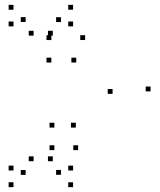

<svg xmlns="http://www.w3.org/2000/svg" viewBox="-20 -760 660 790"><path d="M280.8 10V-10H260.8V10ZM280.8 -58.5V-78.5H260.8V-58.5ZM197.3 -96.6V-116.6H177.3V-96.6ZM230.8 -40.8V-60.8H210.8V-40.8ZM230.8 -669.2V-689.2H210.8V-669.2ZM197.3 -613.4V-633.4H177.3V-613.4ZM280.8 -651.5V-671.5H260.8V-651.5ZM280.8 -720V-740H260.8V-720ZM35.5 -720V-740H15.5V-720ZM35.5 -651.5V-671.5H15.5V-651.5ZM118.2 -613.4V-633.4H98.2V-613.4ZM85.4 -669.6V-689.6H65.4V-669.6ZM85.4 -40.4V-60.4H65.4V-40.4ZM118.2 -96.6V-116.6H98.2V-96.6ZM35.5 -58.5V-78.5H15.5V-58.5ZM35.5 10V-10H15.5V10ZM301.5 -142.3V-162.3H281.5V-142.3ZM599.5 -383.9V-403.9H579.5V-383.9ZM330.2 -595.3V-615.3H310.2V-595.3ZM191.3 -595.2V-615.2H171.3V-595.2ZM191.3 -502.7V-522.7H171.3V-502.7ZM293.7 -502.7V-522.7H273.7V-502.7ZM443.2 -373.8V-393.8H423.2V-373.8ZM292 -235V-255H272V-235ZM203.8 -235V-255H183.8V-235ZM203.8 -142.3V-162.3H183.8V-142.3Z"/></svg>

Font: Monaspace Xenon Dots Var
Style: Regular
Weight: 400
Designer: Riley Cran and the Lettermatic Team
Version: Version 1.100 (Monaspace Xenon Dots)